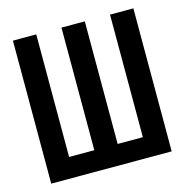

<svg xmlns="http://www.w3.org/2000/svg" viewBox="-86 -619 671 699"><g transform="rotate(-15 250.0 -269.5)"><path d="M23 0V-539H111V-77H206V-539H294V-77H389V-539H477V0Z"/></g></svg>

Font: Noto Sans Mono ExtraCondensed Medium
Style: Regular
Weight: 500
Width: 2
Designer: Monotype Design Team
Foundry: Monotype Imaging Inc.
Version: Version 2.014